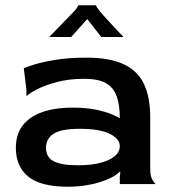

<svg xmlns="http://www.w3.org/2000/svg" viewBox="-20 -696 648 726"><path d="M237 10Q134 10 87 -28Q40 -66 40 -137Q40 -187 65 -220.5Q90 -254 138 -271.5Q186 -289 255 -289Q305 -289 341.5 -281.5Q378 -274 401 -264.5Q424 -255 433 -249Q433 -302 420 -335Q407 -368 378 -383Q349 -398 298 -398Q239 -398 192 -385Q145 -372 116.5 -356.5Q88 -341 80 -332V-356L70 -438Q78 -442 108 -451.5Q138 -461 188 -469.5Q238 -478 306 -478Q395 -478 448 -453Q501 -428 524.5 -378Q548 -328 548 -253V-60Q548 -32 554.5 -19.5Q561 -7 568 0H433V-27L435 -46L433 -47Q420 -34 400 -24Q380 -14 355.5 -6.5Q331 1 301 5.5Q271 10 237 10ZM275 -71Q325 -71 360.5 -80.5Q396 -90 414.5 -106Q433 -122 433 -144Q433 -171 395 -190Q357 -209 282 -209Q212 -209 183 -190.5Q154 -172 154 -137Q154 -101 183.5 -86Q213 -71 275 -71ZM166 -556Q180 -571 198.5 -589.5Q217 -608 234 -626Q251 -644 262 -655Q270 -664 273 -669.5Q276 -675 276 -676H343Q343 -672 356 -655Q362 -648 377.5 -630.5Q393 -613 412 -593Q431 -573 447 -556H363L310 -624L249 -556Z"/></svg>

Font: Red Rose Medium
Style: Regular
Weight: 500
Designer: Jaikishan Patel
Version: Version 2.000